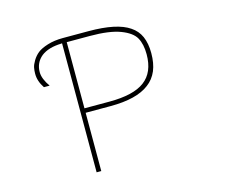

<svg xmlns="http://www.w3.org/2000/svg" viewBox="-102 -894 1204 1013"><g transform="rotate(-15 500.0 -388.0)"><path d="M306.6 -22.5V-727.5L301.8 -726.6Q231.4 -724.6 192.4 -694.3Q153.3 -662.1 153.3 -610.4Q153.3 -574.2 185.5 -528.3H154.3Q127 -569.3 127.9 -609.4V-610.4Q127.9 -626 130.9 -641.6Q133.8 -657.2 146.5 -678.2Q159.2 -699.2 177.7 -714.4Q196.3 -729.5 233.4 -741.2Q270.5 -752.9 318.4 -752.9H458Q613.3 -752.9 680.7 -706.1Q714.8 -683.6 731.4 -646.5Q748 -608.4 748 -555.7Q748 -500 731.4 -460Q713.9 -418.9 679.7 -393.6Q611.3 -340.8 467.8 -340.8H332V-22.5ZM332 -365.2H467.8Q600.6 -365.2 661.1 -411.1Q722.7 -457 722.7 -555.7Q722.7 -611.3 703.1 -646.5Q683.6 -681.6 624 -704.1Q564.5 -726.6 458 -726.6H332Z"/></g></svg>

Font: Mgen+ 1mn thin
Style: Regular
Weight: 100
Designer: [Source Han Sans]
Ryoko NISHIZUKA  (kana & ideographs); Paul D. Hunt (Latin, Greek & Cyrillic); Wenlong ZHANG  (bopomofo
Version: Version 1.059.20150602